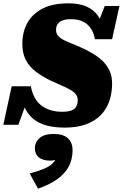

<svg xmlns="http://www.w3.org/2000/svg" viewBox="-56 -748 736 1151"><path d="M332 17Q271 17 224.5 4.5Q178 -8 146.5 -33Q115 -58 96 -95Q77 -132 70 -179Q79 -177 88.5 -175.5Q98 -174 104.5 -170Q111 -166 111 -156L54 0H-36L14 -231H129Q136 -192 152 -163Q168 -134 192 -115.5Q216 -97 247.5 -87.5Q279 -78 316 -78Q351 -78 371.5 -85.5Q392 -93 401 -109Q410 -125 410 -148Q410 -169 397.5 -184Q385 -199 362.5 -211.5Q340 -224 309.5 -237Q279 -250 243 -267Q195 -291 157.5 -319.5Q120 -348 99 -388Q78 -428 78 -485Q78 -556 108 -610.5Q138 -665 199 -696.5Q260 -728 354 -728Q420 -728 463.5 -708.5Q507 -689 531.5 -653Q556 -617 563 -567Q554 -567 545.5 -565.5Q537 -564 531 -567Q525 -570 521 -582L572 -712H660L616 -513H513Q507 -550 489 -577Q471 -604 441.5 -618.5Q412 -633 370 -633Q339 -633 319 -625.5Q299 -618 289.5 -603.5Q280 -589 280 -569Q280 -549 290.5 -535.5Q301 -522 320 -511.5Q339 -501 365.5 -490.5Q392 -480 424 -466Q465 -448 499.5 -427.5Q534 -407 560.5 -381Q587 -355 601.5 -322.5Q616 -290 616 -247Q616 -191 599.5 -142.5Q583 -94 548.5 -58.5Q514 -23 460.5 -3Q407 17 332 17ZM172 383 122 292Q174 278 207 264Q240 250 259 232Q278 214 285 187Q288 183 291 185Q294 187 296.5 191Q299 195 299 199Q287 207 274 211Q261 215 246 215Q200 215 176.5 195Q153 175 153 142Q153 104 181.5 79.5Q210 55 264 55Q324 55 351.5 81Q379 107 379 153Q379 205 357.5 247.5Q336 290 290 324Q244 358 172 383Z"/></svg>

Font: Roboto Serif Black
Style: Italic
Weight: 900
Italic angle: -10°
Version: Version 1.008